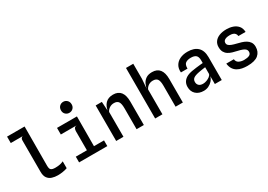

<svg xmlns="http://www.w3.org/2000/svg" viewBox="10 -1679 3579 2560"><g transform="rotate(-30 1800.0 -399.0)"><path d="M391 8Q344 8 303.2 -5Q262.5 -18 237.5 -52Q212.5 -86 212.5 -148.5V-632Q212.5 -652.5 221.5 -664.8Q230.5 -677 247.5 -679H60.5V-778H330.5L328.5 -175.5Q328.5 -125.5 347.8 -111Q367 -96.5 412 -96.5Q456 -96.5 485.8 -103.5Q515.5 -110.5 538.5 -121.5V-16Q510.5 -5.5 470.8 1.2Q431 8 391 8Z M891.5 -15V-382Q891.5 -404 901 -423Q910.5 -442 942.5 -444L891.5 -466.5L886 -510L1002 -545.5L1000 -15ZM720.5 0V-88H1155V0ZM695.5 -444V-545.5H1002L964.5 -444ZM940 -637Q906 -637 882 -660Q858 -683 858 -720.5Q858 -759 882 -782.5Q906 -806 940 -806Q974 -806 998 -782.5Q1022 -759 1022 -720.5Q1022 -683 998 -660Q974 -637 940 -637Z M1291.5 0V-547H1386.5L1399.5 -341L1390.5 -382.5Q1402 -469 1444.8 -513Q1487.5 -557 1562.5 -557Q1640 -557 1678.8 -507.5Q1717.5 -458 1717.5 -361.5V0H1605.5V-323Q1605.5 -393.5 1585.5 -423.2Q1565.5 -453 1516.5 -453Q1478.5 -453 1448.2 -433.5Q1418 -414 1403.5 -382.5V0Z M1891.5 0V-778H2003.5V-545.5L1990.5 -381L2000 -346L1988.5 -381.5Q1994.5 -426.5 2013 -466.8Q2031.5 -507 2067.8 -532Q2104 -557 2162.5 -557Q2240 -557 2279 -507.5Q2318 -458 2318 -361.5V0H2206V-323Q2206 -394 2185.8 -423.5Q2165.5 -453 2116.5 -453Q2078 -453 2048 -433.5Q2018 -414 2003.5 -382.5V0Z M2640 6Q2565 6 2520 -35.5Q2475 -77 2475 -148Q2475 -208.5 2514.5 -248Q2554 -287.5 2632 -301.5Q2669 -308 2705.2 -312.5Q2741.5 -317 2769.8 -319.8Q2798 -322.5 2810.5 -323.5V-365.5Q2810.5 -419.5 2785.2 -441.8Q2760 -464 2708 -464Q2656 -464 2626.2 -443.2Q2596.5 -422.5 2597.5 -360H2496Q2490.5 -420.5 2516 -464.5Q2541.5 -508.5 2591.2 -532.2Q2641 -556 2708.5 -556Q2809.5 -556 2863.2 -505.2Q2917 -454.5 2917 -353V0H2810.5V-121.5Q2801 -85 2775.8 -56.2Q2750.5 -27.5 2715.2 -10.8Q2680 6 2640 6ZM2678 -81Q2705 -81 2734 -91.8Q2763 -102.5 2784.8 -119.8Q2806.5 -137 2810.5 -156.5V-258.5Q2803.5 -258 2784.5 -255.2Q2765.5 -252.5 2744 -249.2Q2722.5 -246 2706 -242.5Q2643 -230 2618.2 -210.5Q2593.5 -191 2593.5 -156Q2593.5 -121.5 2615.2 -101.2Q2637 -81 2678 -81Z M3309.5 8.5Q3268 8.5 3229.2 1Q3190.5 -6.5 3158.5 -25Q3126.5 -43.5 3105.5 -76.2Q3084.5 -109 3078.5 -159.5H3195Q3199.5 -117 3233.5 -99.8Q3267.5 -82.5 3310.5 -82.5Q3361.5 -82.5 3391 -96.5Q3420.5 -110.5 3420.5 -147Q3420.5 -168.5 3407 -183.8Q3393.5 -199 3365.5 -210.2Q3337.5 -221.5 3293.5 -231Q3257 -239 3222.2 -249.2Q3187.5 -259.5 3159.8 -277.2Q3132 -295 3115.5 -324.5Q3099 -354 3099 -401Q3099 -448.5 3124 -483Q3149 -517.5 3196 -536.5Q3243 -555.5 3308.5 -555.5Q3359.5 -555.5 3405 -540Q3450.5 -524.5 3480.5 -489.8Q3510.5 -455 3513 -397H3402.5Q3400 -421 3388 -436Q3376 -451 3355.8 -458Q3335.5 -465 3308 -465Q3274.5 -465 3251.5 -458Q3228.5 -451 3216.5 -437.2Q3204.5 -423.5 3204.5 -402.5Q3204.5 -382 3219.5 -367.2Q3234.5 -352.5 3264.5 -341.2Q3294.5 -330 3339 -319.5Q3366.5 -313 3399.5 -303.2Q3432.5 -293.5 3462.5 -276.2Q3492.5 -259 3511.8 -230.5Q3531 -202 3531 -158.5Q3531 -81.5 3478.5 -36.5Q3426 8.5 3309.5 8.5Z"/></g></svg>

Font: Spline Sans Mono Medium
Style: Regular
Weight: 500
Monospace: yes
Version: Version 1.004